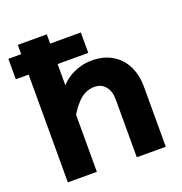

<svg xmlns="http://www.w3.org/2000/svg" viewBox="-138 -856 921 971"><g transform="rotate(-20 322.0 -370.0)"><path d="M434 0V-312Q434 -356 412 -382Q390 -408 354 -408Q312 -408 278 -380Q244 -352 206 -286L184 -417Q222 -482 275.5 -510Q329 -538 386 -538Q450 -538 495.5 -511Q541 -484 565.5 -435.5Q590 -387 590 -322V0ZM63 0V-740H219V0ZM-6 -580V-690H384V-580Z"/></g></svg>

Font: Azeret Mono
Style: Bold
Weight: 700
Designer: Martin Vácha
Foundry: Displaay
Version: Version 1.002